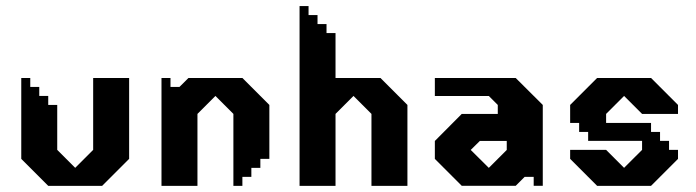

<svg xmlns="http://www.w3.org/2000/svg" viewBox="-20 -603 2258 623"><path d="M282.3 -350V-116.7L224 -58.4L165.7 -116.7V-262.5H136.5V-291.7H107.4V-320.9H78.2V-350H49V-87.5L136.5 0H311.5L399 -87.5V-350Z M766.5 -350H591.5L562.3 -320.9H533.2V-350H504V0H620.7V-233.4L679 -291.7L737.3 -233.4V0H766.5V-29.2H795.6V-58.4H824.8V-87.5H854V-262.5Z M1214.5 -350H1068.7V-495.8H1039.5V-525H1010.3V-554.2H981.2V-583.3H952V0H1068.7V-233.4L1127 -291.7L1185.3 -233.4V0H1302V-262.5Z M1653.4 -349.9H1391V-291.6H1566.1L1595.2 -262.5V-233.4H1478.3L1391 -145.6V-87.4L1478.3 -0.1H1653.4L1682.5 -29.2H1711.7V-0.1H1741.2V-262.5ZM1624.3 -116.5 1566.1 -58.3 1507.4 -116.5 1536.9 -145.6H1624.3Z M2005 -291.7 2063.4 -233.4H2180V-262.5L2092.5 -350H1917.5L1830 -262.5V-204.2H1859.2V-175H1888.4V-145.9H2063.4V-116.7L2005 -58.4L1946.7 -116.7H1830V-87.5L1917.5 0H2092.5L2180 -87.5V-116.7H2150.9V-145.9H2121.7V-175H2092.5V-204.2H1946.7V-233.4Z"/></svg>

Font: Stepalange Short
Style: Regular
Weight: 400
Designer: Szymon Furjan
Version: Version 1.001;Fontself Maker 3.5.8